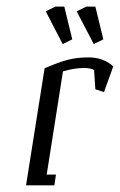

<svg xmlns="http://www.w3.org/2000/svg" viewBox="-20 -556 360 576"><path d="M58.1 0 113.8 -351.1Q156.2 -369.6 183.8 -376.7Q211.4 -383.8 246.1 -383.8Q290 -383.8 319.8 -356.9L292 -279.8L266.1 -288.1L262.2 -346.2Q250.5 -352.1 232.9 -352.1Q203.1 -352.1 168.9 -341.8L120.1 -32.2H147.9L143.1 0ZM117.2 -522 146 -536.1H172.9L196.8 -438L168 -423.8ZM210 -522 238.8 -536.1H266.1L290 -438L261.2 -423.8Z"/></svg>

Font: Gawaa
Style: Italic
Weight: 400
Designer: T. Christopher White
Version: Version 1.0